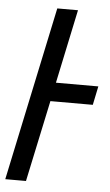

<svg xmlns="http://www.w3.org/2000/svg" viewBox="-91 -749 450 785"><g transform="rotate(5 134.0 -357.0)"><path d="M-39 0H46L117 -334H291L307 -411H133L197 -714H112Z"/></g></svg>

Font: Noto Sans SemiCondensed
Style: Italic
Weight: 400
Width: 4
Italic angle: -12°
Designer: Monotype Design Team
Foundry: Monotype Imaging Inc.
Version: Version 2.013